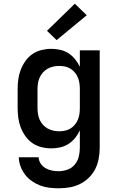

<svg xmlns="http://www.w3.org/2000/svg" viewBox="-20 -791 640 1034"><path d="M296 223Q271 223 245.5 220Q220 217 196.5 208Q173 199 152 184.5Q131 170 115.5 150Q100 130 91 106Q82 82 81 56H188Q189 75 199.5 90.5Q210 106 226 115Q242 124 260 127.5Q278 131 296 131Q320 131 343.5 122.5Q367 114 382.5 95.5Q398 77 404 53Q410 29 410 5V-89Q400 -67 384.5 -48Q369 -29 349 -16Q329 -3 305 2.5Q281 8 257 8Q230 8 203.5 1.5Q177 -5 155 -20Q133 -35 117 -57.5Q101 -80 91.5 -105Q82 -130 78.5 -156.5Q75 -183 75 -210V-310Q75 -337 78.5 -363.5Q82 -390 91.5 -415Q101 -440 117 -462.5Q133 -485 155 -500Q177 -515 203.5 -521.5Q230 -528 257 -528Q281 -528 305 -522.5Q329 -517 349 -504Q369 -491 384.5 -472Q400 -453 410 -431V-520H517V5Q517 34 511.5 63.5Q506 93 493 119Q480 145 458.5 166Q437 187 410.5 200Q384 213 355 218Q326 223 296 223ZM299 -84Q315 -84 331 -87.5Q347 -91 360.5 -99.5Q374 -108 384 -120.5Q394 -133 400 -148Q406 -163 408 -178.5Q410 -194 410 -210V-310Q410 -326 408 -341.5Q406 -357 400 -372Q394 -387 384 -399.5Q374 -412 360.5 -420.5Q347 -429 331 -432.5Q315 -436 299 -436Q283 -436 267 -432.5Q251 -429 236.5 -421Q222 -413 211 -400.5Q200 -388 193.5 -373.5Q187 -359 184.5 -342.5Q182 -326 182 -310V-210Q182 -194 184.5 -177.5Q187 -161 193.5 -146.5Q200 -132 211 -119.5Q222 -107 236.5 -99Q251 -91 267 -87.5Q283 -84 299 -84ZM285 -575 233 -625 383 -771 447 -709Z"/></svg>

Font: Iosevka SS04 Semibold Extended
Style: Regular
Weight: 600
Width: 7
Monospace: yes
Designer: Belleve Invis
Foundry: Belleve Invis
Version: Version 19.0.0; ttfautohint (v1.8.4)